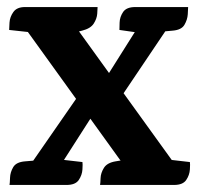

<svg xmlns="http://www.w3.org/2000/svg" viewBox="-20 -525 565 545"><path d="M171 -482 497 -30 359 -18 29 -476ZM162 -71 214 -65Q215 -60 214 -44Q213 -28 203.5 -14Q194 0 169 0H7Q8 -5 8.5 -20.5Q9 -36 17.5 -50.5Q26 -65 51 -67L75 -69ZM213 -269 273 -245 134 -28 48 -31ZM467 -71 519 -65Q520 -60 519 -44Q518 -28 508.5 -14Q499 0 474 0H264Q265 -5 265.5 -19.5Q266 -34 275 -48.5Q284 -63 308 -67L320 -69ZM51 -505H257Q257 -500 256 -486Q255 -472 246 -458Q237 -444 213 -438L205 -436L61 -434L6 -440Q6 -445 7 -461Q8 -477 18 -491Q28 -505 51 -505ZM391 -479 476 -476 309 -228 248 -252ZM364 -505H514Q514 -500 513 -484.5Q512 -469 503.5 -454.5Q495 -440 470 -438L448 -436L361 -434L319 -440Q319 -445 319.5 -461Q320 -477 329.5 -491Q339 -505 364 -505Z"/></svg>

Font: Karma Variable Light
Style: Regular
Weight: 300
Designer: Joana Correia
Foundry: Indian Type Foundry
Version: Version 3.000